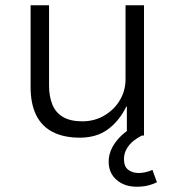

<svg xmlns="http://www.w3.org/2000/svg" viewBox="-20 -514 664 728"><path d="M283 8Q222 8 180 -13.5Q138 -35 117 -78Q96 -121 96 -184V-494H166V-188Q166 -150 178 -119Q190 -88 218 -71Q246 -54 292 -54Q339 -54 376.5 -76.5Q414 -99 435 -135Q456 -171 456 -213V-494H526V0H461V-110H459Q432 -55 389 -23.5Q346 8 283 8ZM498 194Q452 194 422 168Q392 142 392 99Q392 60 419 24Q446 -12 490 -35L518 0Q503 7 487 19.5Q471 32 460.5 50Q450 68 450 89Q450 118 466.5 130Q483 142 506 142Q518 142 531.5 139Q545 136 558 130L575 177Q562 184 542.5 189Q523 194 498 194Z"/></svg>

Font: Nunito Sans 7pt Light
Style: Regular
Weight: 300
Designer: Vernon Adams
Foundry: Vernon Adams
Version: Version 3.101;gftools[0.9.27]